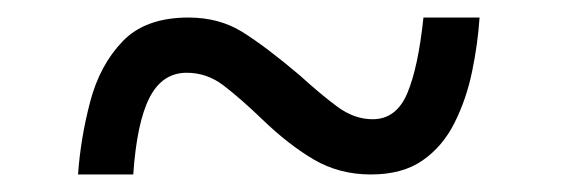

<svg xmlns="http://www.w3.org/2000/svg" viewBox="-20 -481 640 219"><path d="M69 -282Q72 -324 83 -365.5Q94 -407 120 -434Q146 -461 195 -461Q230 -461 256.5 -444.5Q283 -428 322 -395Q345 -374 364.5 -359.5Q384 -345 405 -345Q432 -345 444.5 -374.5Q457 -404 463 -461H527Q525 -431 518.5 -399.5Q512 -368 498.5 -341Q485 -314 462 -298Q439 -282 403 -282Q367 -282 338 -299Q309 -316 279 -345Q254 -369 235 -383.5Q216 -398 193 -398Q165 -398 150.5 -369.5Q136 -341 132 -282Z"/></svg>

Font: Noto Sans Mono Medium
Style: Regular
Weight: 500
Designer: Monotype Design Team
Foundry: Monotype Imaging Inc.
Version: Version 2.014